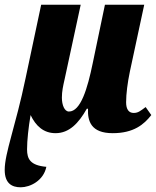

<svg xmlns="http://www.w3.org/2000/svg" viewBox="-28 -556 663 816"><path d="M60 240C100 240 157 212 169 153C101 147 87 120 87 79C87 41 93 -15 102 -67C124 -21 157 10 208 10C266 10 306 -32 341 -94H346C344 -42 358 10 451 10C540 10 584 -27 615 -67L591 -101C568 -84 559 -76 540 -76C519 -76 508 -92 508 -121C508 -157 514 -204 524 -252L585 -536H418L366 -287C344 -180 315 -82 265 -82C246 -82 235 -110 235 -141C235 -168 240 -190 247 -221L315 -536H147L81 -225C38 -18 -8 94 -8 166C-8 223 22 240 60 240Z"/></svg>

Font: Noto Serif ExtraCondensed Black
Style: Italic
Weight: 900
Width: 2
Italic angle: -12°
Designer: Monotype Design Team
Foundry: Monotype Imaging Inc.
Version: Version 2.014